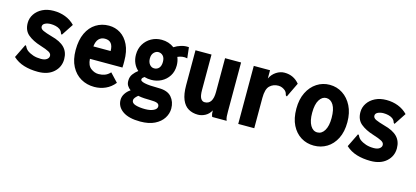

<svg xmlns="http://www.w3.org/2000/svg" viewBox="-57 -903 3263 1505"><g transform="rotate(15 1575.0 -150.5)"><path d="M235 12Q173 12 122 -3.5Q71 -19 33 -54L83 -156L87 -165L95 -160Q99 -153 103 -145.5Q107 -138 119 -127Q142 -110 170 -101Q198 -92 233 -92Q263 -92 279.5 -104Q296 -116 296 -133Q296 -152 274 -164Q252 -176 204 -191Q139 -211 99.5 -244Q60 -277 60 -338Q60 -377 82 -410Q104 -443 143 -462.5Q182 -482 234 -482Q285 -482 329 -465Q373 -448 406 -414L348 -326L342 -317L334 -324Q332 -331 328.5 -338Q325 -345 313 -356Q297 -367 277.5 -371.5Q258 -376 238 -376Q212 -376 192.5 -366.5Q173 -357 173 -339Q173 -320 197 -309Q221 -298 267 -285Q341 -266 375.5 -230Q410 -194 410 -137Q410 -73 363 -30.5Q316 12 235 12Z M693 12Q632 12 583.5 -16Q535 -44 506.5 -98Q478 -152 478 -230Q478 -312 504.5 -368Q531 -424 577.5 -453Q624 -482 682 -482Q734 -482 776 -455.5Q818 -429 843.5 -376.5Q869 -324 869 -245Q869 -234 869 -218Q869 -202 868 -192H604Q607 -139 636.5 -116.5Q666 -94 699 -94Q726 -94 749.5 -102.5Q773 -111 793 -133L857 -65Q826 -26 783.5 -7Q741 12 693 12ZM605 -293H745Q745 -375 678 -375Q648 -375 628.5 -355Q609 -335 605 -293Z M1110 -157Q1080 -157 1054 -165Q1046 -159 1040.5 -154Q1035 -149 1035 -139Q1035 -126 1070 -118Q1105 -110 1184 -110Q1256 -110 1288.5 -72.5Q1321 -35 1321 20Q1321 61 1297.5 98Q1274 135 1227.5 158Q1181 181 1111 181Q1018 181 968.5 146.5Q919 112 919 56Q919 29 935 4.5Q951 -20 976 -36Q959 -48 948.5 -65Q938 -82 939 -106Q939 -136 955.5 -158.5Q972 -181 995 -198Q971 -219 957.5 -249.5Q944 -280 944 -317Q944 -366 966.5 -403Q989 -440 1026.5 -461Q1064 -482 1110 -482Q1168 -482 1212 -449Q1236 -465 1267 -474.5Q1298 -484 1330 -481L1340 -393Q1320 -398 1299.5 -395Q1279 -392 1262 -384Q1275 -353 1275 -317Q1275 -268 1252 -232Q1229 -196 1191.5 -176.5Q1154 -157 1110 -157ZM1109 -250Q1133 -250 1148 -267Q1163 -284 1163 -317Q1163 -349 1147.5 -365.5Q1132 -382 1109 -382Q1090 -382 1073.5 -365Q1057 -348 1057 -317Q1057 -287 1072 -268.5Q1087 -250 1109 -250ZM1014 35Q1014 58 1046 67.5Q1078 77 1123 77Q1165 77 1191.5 64Q1218 51 1218 31Q1218 12 1200.5 5Q1183 -2 1147 -2Q1122 -2 1095.5 -3.5Q1069 -5 1045 -10Q1033 0 1023.5 11Q1014 22 1014 35Z M1534 12Q1490 12 1456.5 -7.5Q1423 -27 1404.5 -71Q1386 -115 1386 -188V-471H1516V-184Q1516 -136 1528 -116Q1540 -96 1560 -96Q1626 -96 1626 -197V-471H1756V-75Q1756 -52 1757 -34.5Q1758 -17 1765 0H1648Q1642 -12 1640.5 -24.5Q1639 -37 1639 -51Q1622 -19 1593 -3.5Q1564 12 1534 12Z M1859 -471H1991V-404Q2008 -440 2040 -461Q2072 -482 2107 -482Q2181 -482 2228 -425L2175 -315L2172 -307L2163 -311Q2159 -318 2157 -327.5Q2155 -337 2143 -349Q2131 -359 2117 -365Q2103 -371 2086 -371Q2045 -371 2017 -344.5Q1989 -318 1989 -246V0H1859Z M2474 11Q2416 11 2369.5 -17.5Q2323 -46 2295.5 -100.5Q2268 -155 2268 -234Q2268 -310 2295.5 -365.5Q2323 -421 2370 -451.5Q2417 -482 2474 -482Q2532 -482 2579 -451.5Q2626 -421 2654 -365.5Q2682 -310 2682 -234Q2682 -156 2654 -101Q2626 -46 2579 -17.5Q2532 11 2474 11ZM2474 -96Q2510 -96 2532 -132.5Q2554 -169 2554 -234Q2554 -304 2532 -339.5Q2510 -375 2474 -375Q2441 -375 2418.5 -339.5Q2396 -304 2396 -234Q2396 -169 2417.5 -132.5Q2439 -96 2474 -96Z M2935 12Q2873 12 2822 -3.5Q2771 -19 2733 -54L2783 -156L2787 -165L2795 -160Q2799 -153 2803 -145.5Q2807 -138 2819 -127Q2842 -110 2870 -101Q2898 -92 2933 -92Q2963 -92 2979.5 -104Q2996 -116 2996 -133Q2996 -152 2974 -164Q2952 -176 2904 -191Q2839 -211 2799.5 -244Q2760 -277 2760 -338Q2760 -377 2782 -410Q2804 -443 2843 -462.5Q2882 -482 2934 -482Q2985 -482 3029 -465Q3073 -448 3106 -414L3048 -326L3042 -317L3034 -324Q3032 -331 3028.5 -338Q3025 -345 3013 -356Q2997 -367 2977.5 -371.5Q2958 -376 2938 -376Q2912 -376 2892.5 -366.5Q2873 -357 2873 -339Q2873 -320 2897 -309Q2921 -298 2967 -285Q3041 -266 3075.5 -230Q3110 -194 3110 -137Q3110 -73 3063 -30.5Q3016 12 2935 12Z"/></g></svg>

Font: Inconsolata SemiCondensed Black
Style: Regular
Weight: 900
Width: 4
Monospace: yes
Designer: Raph Levien, Cyreal, Brenton Simpson
Foundry: Raph Levien, Cyreal, Google
Version: Version 3.001; ttfautohint (v1.8.2.53-6de2)